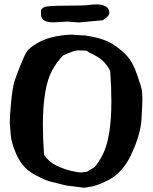

<svg xmlns="http://www.w3.org/2000/svg" viewBox="-20 -843 702 883"><path d="M226.1 -740.2Q171.4 -740.2 168.9 -772.5Q168 -778.3 168.2 -790.3Q168.5 -802.2 182.4 -809.6Q196.3 -816.9 279.8 -816.9Q363.3 -816.9 385.5 -819.8Q407.7 -822.8 421.4 -822.8Q482.4 -822.8 482.9 -783.7Q482.9 -773.9 469 -761.7Q455.1 -749.5 448.2 -749.5L342.8 -739.7L290 -743.7L226.6 -740.2ZM492.2 -377.9Q492.2 -440.4 486.8 -515.6Q480.5 -532.2 461.9 -553.7Q443.4 -575.2 413.1 -590.1Q382.8 -605 380.4 -608.2Q377.9 -611.3 337.9 -611.3Q321.3 -611.3 270 -587.9Q240.2 -556.6 219.7 -519Q177.2 -440.9 177.2 -267.6Q177.2 -205.6 182.6 -130.9Q205.1 -97.7 240 -81.3Q274.9 -64.9 306.6 -57.4Q338.4 -49.8 355 -49.8L379.9 -53.2Q397.5 -64 415 -74.2Q432.6 -95.2 449.7 -126.5Q492.2 -204.6 492.2 -377.9ZM206.5 -9.3Q180.7 -17.6 144 -37.1Q107.4 -56.6 85.7 -83Q64 -109.4 48.6 -149.2Q33.2 -189 30.3 -212.9L24.9 -278.8Q24.9 -308.6 31.2 -374Q37.6 -439.5 46.1 -467.3Q54.7 -495.1 74.5 -543.9Q94.2 -592.8 104 -606.9Q113.8 -621.1 146.5 -641.6Q207.5 -679.7 307.1 -683.6L372.1 -679.7H372.6Q457.5 -667 500 -639.2Q542.5 -611.3 567.4 -582Q592.3 -552.7 611.3 -497.6Q630.4 -442.4 632.6 -426.3Q634.8 -410.2 634.8 -387.2Q634.8 -364.3 630.6 -293.9Q626.5 -223.6 583 -131.3Q539.6 -39.1 463.9 -7.8L450.2 -1.5Q435.1 5.4 410.6 13.2L367.7 20.5L282.7 9.8Z"/></svg>

Font: Drukaatie burti
Style: Bold
Weight: 700
Version: Version 0.14